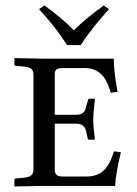

<svg xmlns="http://www.w3.org/2000/svg" viewBox="-20 -672 494 694"><path d="M222 -509H272C301 -555 339 -600 374 -639L355 -652C318 -625 284 -600 247 -562C213 -598 180 -623 141 -652L121 -639C156 -601 193 -556 222 -509ZM391 -460H205H133L33 -462L32 -460V-438C32 -437 32 -435 38 -434L61 -432C89 -430 101 -424 101 -401V-60C101 -40 92 -32 61 -29L38 -27C33 -27 32 -24 32 -22V0L33 2L132 0H396C398 -32 405 -73 417 -122L392 -125C376 -74 354 -34 293 -34H207C189 -34 178 -39 178 -58V-225H253C279 -225 288 -214 292 -194L297 -172C297 -169 299 -167 304 -167H321L323 -169C321 -192 317 -213 317 -238C317 -262 321 -290 323 -312C323 -314 323 -315 321 -315H304C300 -315 298 -313 298 -310L292 -289C288 -269 281 -257 253 -257H178V-405C178 -422 188 -426 207 -426H287C351 -426 370 -373 380 -337L405 -340C398 -378 392 -417 391 -460Z"/></svg>

Font: Linux Libertine O C
Style: Regular
Weight: 400
Designer: Philipp H. Poll
Foundry: Philipp H. Poll
Version: Version 4.0.3